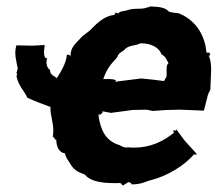

<svg xmlns="http://www.w3.org/2000/svg" viewBox="-20 -564 677 597"><path d="M584 -85C580 -84 585 -83 593 -84C580 -98 567 -113 554 -127L528 -162C526 -155 531 -158 520 -159C517 -153 522 -152 522 -152C487 -124 448 -105 397 -105C391 -105 385 -105 378 -106C367 -103 358 -110 351 -113C307 -126 292 -162 286 -207C291 -212 292 -214 288 -204C295 -211 302 -214 298 -218L325 -213L392 -222L435 -223L455 -219L497 -222L539 -223L614 -220L627 -271L634 -285C635 -328 641 -362 630 -389C625 -391 634 -387 633 -386C624 -387 634 -394 634 -394C630 -405 630 -398 622 -401C618 -446 596 -496 540 -521C532 -525 518 -523 505 -528C494 -541 475 -543 446 -544C435 -534 443 -543 443 -543C421 -532 405 -541 378 -533C365 -528 351 -530 348 -522C340 -525 339 -527 336 -518C304 -514 283 -493 264 -474C259 -467 235 -452 233 -448C213 -426 199 -417 199 -388C197 -397 184 -393 188 -393C185 -366 170 -342 156 -320C156 -326 134 -329 136 -346C126 -352 121 -370 127 -382C113 -384 117 -405 119 -424L80 -422L31 -423C23 -398 31 -374 36 -347C30 -350 37 -352 31 -337C37 -329 29 -332 32 -324C38 -296 57 -280 65 -260C94 -247 111 -241 138 -231C134 -233 138 -232 137 -234C135 -201 151 -176 144 -139C147 -134 147 -138 147 -138C150 -137 148 -129 155 -130C155 -110 162 -90 182 -87C185 -72 193 -65 197 -57C209 -36 220 -30 244 -21C263 3 308 7 357 5C355 7 354 12 355 5C362 14 361 12 361 12C364 15 372 4 381 2C386 7 391 2 387 9C418 11 438 -2 450 -4C503 -18 553 -49 584 -85ZM498 -327V-326L490 -312L450 -317L419 -320L339 -310L340 -315C326 -320 309 -318 301 -318C312 -351 327 -367 343 -384C349 -398 351 -398 366 -408C378 -425 404 -421 415 -429C447 -431 475 -417 482 -395C494 -389 497 -381 504 -367C495 -362 499 -344 498 -327Z"/></svg>

Font: Asimov Print
Style: DIt
Weight: 250
Width: 0
Designer: Google
Version: Version 2.000980: 2014